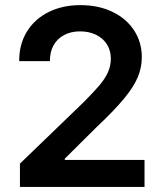

<svg xmlns="http://www.w3.org/2000/svg" viewBox="-20 -737 643 757"><path d="M58.6 -91.8 308.6 -333Q349.1 -373.5 371.3 -399.7Q393.6 -425.8 405.3 -451.4Q417 -477.1 417 -505.9Q417 -538.1 401.4 -562.5Q385.7 -586.9 358.2 -600.1Q330.6 -613.3 295.9 -613.3Q259.8 -613.3 232.7 -598.9Q205.6 -584.5 190.9 -557.9Q176.3 -531.2 176.8 -496.1H55.7Q55.2 -562 85.9 -612.1Q116.7 -662.1 171.6 -689.5Q226.6 -716.8 296.9 -716.8Q368.2 -716.8 423.1 -690.4Q478 -664.1 508.5 -617.4Q539.1 -570.8 539.1 -511.7Q539.1 -470.7 523.2 -432.6Q507.3 -394.5 469.2 -348.4Q431.2 -302.2 361.3 -236.3L235.4 -111.3V-106.4H549.8V0H58.6Z"/></svg>

Font: Pretendard JP SemiBold
Style: Regular
Weight: 600
Designer: Base glyphs from Inter by Rasmus Andersson; Hangeul glyphs from Noto Sans CJK(Source Han Sans) by Jang Soo-young and Kan
Foundry: Kil Hyung-jin
Version: Version 1.309